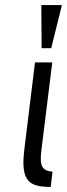

<svg xmlns="http://www.w3.org/2000/svg" viewBox="-20 -730 264 757"><path d="M143 -136 186 -484H118L76 -141C72 -108 71 -82 74 -62C82 -3 121 7 180 7L187 -53C145 -57 136 -76 143 -136ZM182 -540 224 -710H143L144 -540Z"/></svg>

Font: Gamestation Condensed
Style: Italic
Weight: 400
Width: 3
Designer: Jonas Hecksher
Foundry: Jonas Hecksher, Playtypeª, e-types AS
Version: Version 1.003